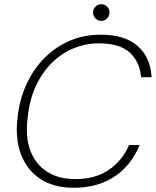

<svg xmlns="http://www.w3.org/2000/svg" viewBox="-20 -876 739 908"><path d="M329 12Q234 12 171 -29.5Q108 -71 79.5 -145.5Q51 -220 63 -319Q72 -405 105 -477Q138 -549 190 -601.5Q242 -654 309.5 -683Q377 -712 455 -712Q569 -712 630 -659.5Q691 -607 697 -511H647Q641 -584 593.5 -627.5Q546 -671 449 -671Q383 -671 325.5 -646.5Q268 -622 222.5 -576Q177 -530 148 -465.5Q119 -401 111 -321Q99 -229 123.5 -164Q148 -99 202.5 -64Q257 -29 336 -29Q432 -29 496 -73.5Q560 -118 590 -190H640Q614 -126 570 -81Q526 -36 465.5 -12Q405 12 329 12ZM459 -777Q443 -777 431.5 -789Q420 -801 420 -817Q420 -833 431.5 -844.5Q443 -856 459 -856Q475 -856 486.5 -844.5Q498 -833 498 -817Q498 -801 486.5 -789Q475 -777 459 -777Z"/></svg>

Font: DM Sans ExtraLight
Style: Italic
Weight: 250
Italic angle: -10°
Designer: Colophon Foundry, Jonny Pinhorn
Foundry: Colophon Foundry
Version: Version 4.004;gftools[0.9.30]